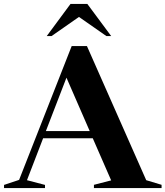

<svg xmlns="http://www.w3.org/2000/svg" viewBox="-32 -955 840 975"><path d="M710.5 -40 788.5 -16.5V0H445V-16.5L532.5 -39L439 -253H187L105 -40L196.5 -16V0H-11.5V-16L65 -41.5L332 -721H409.5ZM201 -289.5H423.5L305.5 -560.5ZM508 -772 369 -869 230 -772H205.5L326 -935H411.5L532.5 -772Z"/></svg>

Font: Newsreader 72pt SemiBold
Style: Regular
Weight: 600
Designer: Hugues Gentile
Foundry: Production Type
Version: Version 1.003; ttfautohint (v1.8.3)